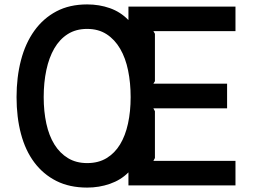

<svg xmlns="http://www.w3.org/2000/svg" viewBox="-20 -840 1157 870"><path d="M1047 0H562V-59L561 -58Q527 -24 478 -7Q429 10 375 10Q295 10 235.5 -20Q176 -50 135.5 -104Q95 -158 75 -233.5Q55 -309 55 -400Q55 -490 75 -567Q95 -644 135.5 -700.5Q176 -757 235.5 -788.5Q295 -820 375 -820Q430 -820 478 -803Q526 -786 561 -750H562V-810H1047V-699H675L682 -687V-472L675 -461H1009V-349H675L682 -336V-124L675 -111H1047ZM572 -400Q572 -464 560.5 -520.5Q549 -577 524.5 -619Q500 -661 463 -685Q426 -709 375 -709Q324 -709 287 -685.5Q250 -662 226 -620.5Q202 -579 190 -522.5Q178 -466 178 -400Q178 -335 190 -280Q202 -225 226.5 -185.5Q251 -146 288 -123.5Q325 -101 375 -101Q426 -101 463 -123.5Q500 -146 524 -185.5Q548 -225 560 -280Q572 -335 572 -400Z"/></svg>

Font: Sinkin Sans 500 Medium
Style: 500 Medium
Weight: 500
Designer: Keith Bates
Foundry: K-Type
Version: Sinkin Sans (version 1.0)  by Keith Bates   •   © 2014   www